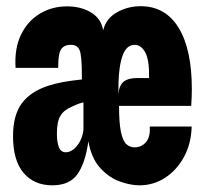

<svg xmlns="http://www.w3.org/2000/svg" viewBox="-20 -576 640 604"><path d="M144.5 7Q87.5 7 54.2 -32Q21 -71 21 -147.5Q21 -213 48 -250.2Q75 -287.5 131 -306Q154 -313.5 179 -318Q204 -322.5 237.5 -326V-341Q237.5 -400.5 230.5 -417.8Q223.5 -435 203 -435Q187.5 -435 178.5 -428Q169.5 -421 166.2 -405Q163 -389 163 -362.5H29Q25 -423 45.8 -466.2Q66.5 -509.5 105 -532.8Q143.5 -556 191 -556Q234.5 -556 266.5 -536.8Q298.5 -517.5 304.5 -480.5Q313.5 -518 347.8 -537.2Q382 -556.5 422.5 -556.5Q500 -556.5 541.8 -488.8Q583.5 -421 583.5 -295.5Q583.5 -283 583 -271.8Q582.5 -260.5 581.5 -243H354.5Q354.5 -189 360.5 -160.8Q366.5 -132.5 377.5 -122.5Q388.5 -112.5 403 -112.5Q425.5 -112.5 439.5 -129.2Q453.5 -146 451 -178H583Q581.5 -124.5 559 -82.8Q536.5 -41 499.8 -17Q463 7 418.5 7Q390.5 7 356.5 -5.2Q322.5 -17.5 295 -47.8Q267.5 -78 258 -131.5Q248.5 -63.5 223.8 -28.2Q199 7 144.5 7ZM187 -97Q199.5 -97 211.5 -106.5Q223.5 -116 232 -132.2Q240.5 -148.5 242.5 -168V-254Q228.5 -250.5 223.2 -248Q218 -245.5 205 -240Q180.5 -229.5 169.8 -211.2Q159 -193 159 -156Q159 -129 165.2 -113Q171.5 -97 187 -97ZM352.5 -280Q355 -308 369.2 -319.2Q383.5 -330.5 411 -330.5H449Q450 -388 436.8 -411.5Q423.5 -435 404 -435Q376 -435 363.8 -396Q351.5 -357 352.5 -280Z"/></svg>

Font: Spline Sans Mono
Style: Regular
Weight: 400
Monospace: yes
Designer: Eben Sorkin, Mirko Velimirovic
Foundry: Sorkin Type
Version: Version 1.004